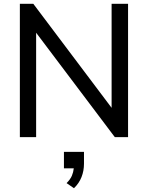

<svg xmlns="http://www.w3.org/2000/svg" viewBox="-20 -725 781 1015"><path d="M85 0V-705H156L570 -155V-705H657V0H587L171 -552V0ZM371 270 332 243Q352 223 360 204Q368 185 370 165H318V78H424V140Q424 178 411 211Q398 244 371 270Z"/></svg>

Font: Nunito Sans Medium
Style: Regular
Weight: 500
Designer: Vernon Adams
Foundry: Vernon Adams
Version: Version 3.101; ttfautohint (v1.8.4.7-5d5b);gftools[0.9.27]